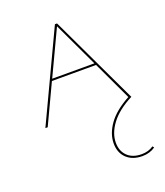

<svg xmlns="http://www.w3.org/2000/svg" viewBox="-138 -551 799 932"><g transform="rotate(-20 262.0 -84.5)"><path d="M504 269Q475 289 437 289Q386 289 356 260.5Q326 232 326 184Q326 134 361 85Q396 36 470 -4L376 -204H148L52 0H40L256 -458H267L484 0Q410 38 373.5 86.5Q337 135 337 184Q337 227 363.5 253Q390 279 437 279Q472 279 498 261ZM371 -214 262 -445 153 -214Z"/></g></svg>

Font: Ysabeau SC Hairline
Style: Regular
Weight: 100
Designer: Christian Thalmann (Catharsis Fonts)
Version: Version 0.003